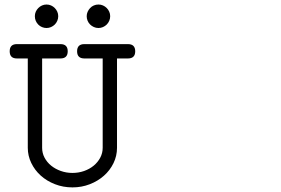

<svg xmlns="http://www.w3.org/2000/svg" viewBox="-20 -813 1244 850"><path d="M166.5 -554.2V-158.7Q166.5 -135.3 177.2 -115Q188 -94.7 206.3 -79.8Q224.6 -64.9 249 -56.2Q273.4 -47.4 300.8 -47.4Q327.6 -47.4 352.1 -55.9Q376.5 -64.5 394.8 -79.6Q413.1 -94.7 423.8 -115Q434.6 -135.3 434.6 -158.7V-554.2H353.5Q321.3 -554.2 321.3 -585.9Q321.3 -617.7 353.5 -617.7H546.4Q578.6 -617.7 578.6 -585.9Q578.6 -554.2 546.4 -554.2H498V-158.7Q498 -122.6 482.4 -90.6Q466.8 -58.6 439.9 -34.9Q413.1 -11.2 377.2 2.7Q341.3 16.6 300.8 16.6Q259.3 16.6 223.1 2.4Q187 -11.7 160.4 -35.6Q133.8 -59.6 118.4 -91.6Q103 -123.5 103 -158.7V-554.2H54.7Q22.9 -554.2 22.9 -585.9Q22.9 -617.7 54.7 -617.7H247.6Q279.8 -617.7 279.8 -585.9Q279.8 -554.2 247.6 -554.2ZM186 -793Q196.8 -793 206.1 -788.8Q215.3 -784.7 222.4 -777.6Q229.5 -770.5 233.6 -761.2Q237.8 -752 237.8 -741.2Q237.8 -730.5 233.6 -720.9Q229.5 -711.4 222.4 -704.3Q215.3 -697.3 205.8 -693.1Q196.3 -689 186 -689Q175.8 -689 166.3 -692.9Q156.7 -696.8 149.7 -703.9Q142.6 -710.9 138.4 -720.5Q134.3 -730 134.3 -741.2Q134.3 -752 138.4 -761.2Q142.6 -770.5 149.7 -777.6Q156.7 -784.7 166 -788.8Q175.3 -793 186 -793ZM416 -793Q426.8 -793 436 -788.8Q445.3 -784.7 452.4 -777.6Q459.5 -770.5 463.6 -761.2Q467.8 -752 467.8 -741.2Q467.8 -730.5 463.6 -720.9Q459.5 -711.4 452.4 -704.3Q445.3 -697.3 435.8 -693.1Q426.3 -689 416 -689Q404.8 -689 395.3 -693.4Q385.7 -697.8 378.7 -704.8Q371.6 -711.9 367.7 -721.4Q363.8 -731 363.8 -741.2Q363.8 -751.5 367.9 -760.7Q372.1 -770 378.9 -777.3Q385.7 -784.7 395.3 -788.8Q404.8 -793 416 -793Z"/></svg>

Font: Erica Type
Style: Italic
Weight: 400
Monospace: yes
Designer: Peter Wiegel
Foundry: Peter Wiegel
Version: Version 1.000 2010 initial release